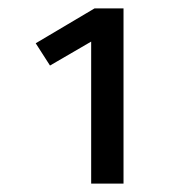

<svg xmlns="http://www.w3.org/2000/svg" viewBox="-20 -759 440 457"><path d="M274 -322H197V-660L99 -603L65 -656L205 -739H274Z"/></svg>

Font: Fira Sans
Style: Regular
Weight: 400
Designer: bBox Type GmbH & Carrois Corporate GbR & Edenspiekermann AG
Foundry: bBox Type GmbH & Carrois Corporate GbR & Edenspiekermann AG
Version: Version 4.301